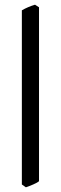

<svg xmlns="http://www.w3.org/2000/svg" viewBox="-20 -777 259 817"><path d="M146 -6V-746L129 -757C109 -751 90 -743 73 -733V8L90 20C108 14 138 2 146 -6Z"/></svg>

Font: Temporarium
Style: Regular
Weight: 400
Version: Version 1.1